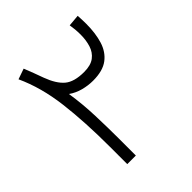

<svg xmlns="http://www.w3.org/2000/svg" viewBox="-178 -749 865 865"><g transform="rotate(-45 254.5 -317.0)"><path d="M451.2 -630.4Q452.1 -616.7 452.6 -603.5Q453.1 -590.3 453.1 -577.6Q453.1 -518.1 439 -472.2Q424.8 -426.3 390.4 -400.4Q356 -374.5 293.9 -374.5Q262.7 -374.5 231.2 -382.8Q199.7 -391.1 174.3 -409.2Q186 -334.5 188.7 -254.6Q191.4 -174.8 191.4 -109.4V0H136.7V-110.8Q136.7 -269.5 121.3 -393.8Q106 -518.1 60.5 -616.7L110.8 -634.3Q120.6 -608.9 128.7 -588.6Q136.7 -568.4 146 -541.5Q167.5 -483.4 198.7 -457Q230 -430.7 293 -430.7Q335.4 -430.7 358.9 -448.5Q382.3 -466.3 391.6 -496.1Q400.9 -525.9 400.9 -561Q400.9 -578.6 399.4 -595Q397.9 -611.3 395.5 -625.5Z"/></g></svg>

Font: Vazirmatn FD NL ExtraLight
Style: Regular
Weight: 200
Designer: Saber Rastikerdar
Foundry: Saber Rastikerdar
Version: Version 33.003